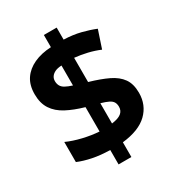

<svg xmlns="http://www.w3.org/2000/svg" viewBox="-193 -876 962 1051"><g transform="rotate(-30 287.5 -351.0)"><path d="M246 -33Q186 -34 137 -44Q88 -54 50 -70V-197Q92 -178 145 -165.5Q198 -153 246 -150V-304Q183 -322 136.5 -346.5Q90 -371 65 -409Q40 -447 40 -504Q40 -561 65.5 -599Q91 -637 137.5 -658.5Q184 -680 246 -683V-760H327V-684Q385 -682 432.5 -670Q480 -658 519 -642L482 -531Q447 -546 407 -555.5Q367 -565 327 -569V-416Q396 -396 443 -373.5Q490 -351 514.5 -316.5Q539 -282 539 -226Q539 -149 486.5 -98Q434 -47 327 -35V58H246ZM327 -154Q368 -159 387 -174Q406 -189 406 -214Q406 -232 399 -244Q392 -256 375 -264.5Q358 -273 327 -282ZM246 -567Q221 -566 205 -558.5Q189 -551 180.5 -539Q172 -527 172 -511Q172 -494 179 -481Q186 -468 202 -459Q218 -450 246 -441Z"/></g></svg>

Font: Noto Sans Lao Looped
Style: Bold
Weight: 700
Designer: Mark Frömberg, Ben Mitchell
Foundry: The Fontpad Ltd
Version: Version 1.001